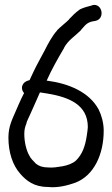

<svg xmlns="http://www.w3.org/2000/svg" viewBox="-20 -720 466 798"><path d="M316 -594V-595L334 -615C344 -625 354 -630 375 -633H376C418 -641 406 -707 365 -699L364 -698C347 -693 330 -690 312 -681H311V-680C293 -668 279 -652 267 -640V-639C255 -627 233 -610 217 -594V-593C197 -571 179 -537 166 -511C151 -482 131 -448 116 -415L103 -387C97 -385 85 -383 77 -372C66 -357 73 -341 80 -333L68 -309C60 -291 52 -274 45 -257C31 -224 15 -195 15 -148C15 -86 33 -33 64 2C89 31 122 57 178 57C221 62 263 50 294 39C371 9 411 -79 411 -177C411 -209 402 -241 390 -265C351 -337 267 -373 174 -385C195 -432 220 -476 246 -520V-521C262 -552 293 -571 316 -594ZM90 -209C92 -217 99 -230 106 -246C118 -274 133 -305 146 -336C155 -335 166 -333 178 -331C268 -316 345 -284 345 -192C345 -185 343 -173 341 -158C334 -111 322 -79 296 -53C283 -41 262 -33 240 -29C221 -26 199 -22 181 -24H180C157 -24 141 -30 129 -40L113 -57C109 -61 105 -67 101 -75C90 -94 81 -129 81 -163C81 -181 84 -193 90 -207Z"/></svg>

Font: Stray Cat
Style: ExBd
Weight: 800
Version: Version 1.0